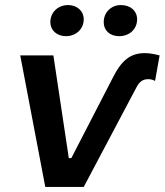

<svg xmlns="http://www.w3.org/2000/svg" viewBox="-20 -739 651 759"><path d="M518 -391C531 -417 545 -426 566 -426C575 -426 584 -424 593 -419L611 -520C591 -525 572 -529 553 -529C497 -529 461 -503 424 -428L262 -114H252L191 -520H60L159 0H311ZM241 -596C278 -596 311 -622 311 -663C311 -695 285 -719 249 -719C210 -719 179 -691 179 -651C179 -620 204 -596 241 -596ZM451 -596C490 -596 522 -622 522 -663C522 -695 497 -719 458 -719C420 -719 390 -691 390 -651C390 -619 414 -596 451 -596Z"/></svg>

Font: Fixel Display 20240404 SemiBold
Style: Italic
Weight: 600
Italic angle: -10°
Designer: AlfaBravo + MacPaw
Foundry: Kyrylo Tkachov, Marchela Mozhyna, Serhii Makarenko, Maria Weinstein, Zakhar Kryvoshyya
Version: Version 1.211;Glyphs 3.2 (3225)